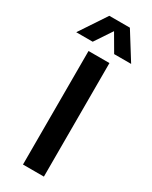

<svg xmlns="http://www.w3.org/2000/svg" viewBox="-232 -881 737 930"><g transform="rotate(30 136.5 -416.5)"><path d="M197 -833 290 -684H195L139 -780L75 -684H-17L82 -833ZM197 0H80V-635H197Z"/></g></svg>

Font: Gemunu Libre
Style: Bold
Weight: 700
Designer: Puspanada Ekanayake, Sola Matas, Pathum Egodawatta, Kosala Senevirathne
Foundry: mooniak
Version: Version 1.100